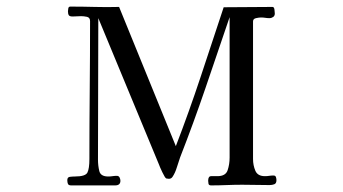

<svg xmlns="http://www.w3.org/2000/svg" viewBox="-20 -562 1040 582"><path d="M818 -16Q818 -6 811.5 -3.5Q805 -1 797 -1Q776 -1 755.5 -1.5Q735 -2 714 -2Q691 -2 667 -1Q643 0 620 0Q613 0 612 -5Q611 -10 611 -14Q611 -28 620 -28Q629 -28 639 -28Q664 -28 670 -46Q676 -64 676 -84V-510Q640 -404 603.5 -297Q567 -190 526 -85Q521 -71 516 -54.5Q511 -38 503 -26Q499 -20 492 -20Q491 -20 488 -20.5Q485 -21 484 -21Q480 -23 472 -40Q464 -57 462 -63L278 -507Q278 -400 277.5 -292.5Q277 -185 277 -78Q277 -60 281 -43.5Q285 -27 308 -27Q315 -27 321 -28Q327 -29 334 -29Q340 -29 342.5 -24Q345 -19 345 -14Q345 0 329 0H196Q188 0 186 -4.5Q184 -9 184 -16Q184 -25 192 -26Q200 -27 207 -27Q239 -27 245 -39Q251 -51 251 -80Q251 -185 252 -289.5Q253 -394 253 -498Q253 -509 243.5 -511Q234 -513 226 -513Q219 -513 213 -512.5Q207 -512 200 -512Q191 -512 188.5 -516Q186 -520 186 -528Q186 -531 187 -536.5Q188 -542 193 -542Q230 -542 267 -541Q304 -540 341 -541L513 -119Q553 -223 588 -328.5Q623 -434 658 -540Q695 -540 732 -540.5Q769 -541 806 -541Q811 -541 812 -532.5Q813 -524 813 -521Q813 -514 808 -510.5Q803 -507 797 -507Q790 -507 784 -508Q778 -509 771 -509Q765 -509 756 -507Q747 -505 747 -497V-80Q747 -61 754 -44.5Q761 -28 783 -28Q790 -28 796 -29Q802 -30 809 -30Q815 -30 816.5 -25Q818 -20 818 -16Z"/></svg>

Font: Kaisei Decol
Style: Regular
Weight: 400
Designer: Font-Kai, 金井和夫
Foundry: KAZUO KANAI
Version: Version 5.003